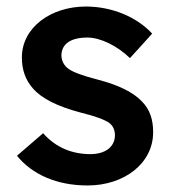

<svg xmlns="http://www.w3.org/2000/svg" viewBox="-20 -558 525 588"><path d="M248 10C361 10 449 -58 449 -153C449 -192 439 -223 414 -248C388 -275 345 -297 280 -314C233 -326 204 -337 190 -347C176 -357 169 -371 168 -387C168 -424 197 -443 248 -443C288 -443 340 -417 378 -380L446 -455C399 -506 323 -538 243 -538C136 -538 47 -474 47 -382C47 -344 58 -313 81 -287C108 -256 156 -232 228 -213C273 -202 301 -191 314 -182C326 -173 332 -160 332 -144C332 -108 302 -86 257 -86C202 -86 152 -105 112 -150L32 -81C79 -23 155 10 248 10Z"/></svg>

Font: Easer Grotesk Medium
Style: Regular
Weight: 500
Designer: Boardeaser, Bonnie Shaver-Troup, Thomas Jockin
Foundry: Lexend
Version: Version 1.001;Glyphs 3.1.2 (3151)